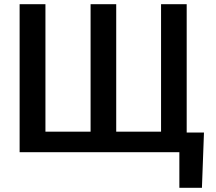

<svg xmlns="http://www.w3.org/2000/svg" viewBox="-20 -731 1037 922"><path d="M74.2 -710.9V0H841.3V170.9H949.7L959.5 -94.7H876.5V-710.9H753.4V-98.6H538.1V-710.9H415V-98.6H198.2V-710.9Z"/></svg>

Font: Roboto Medium
Style: Regular
Weight: 500
Designer: Google
Version: Version 2.137; 2017